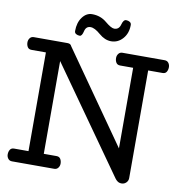

<svg xmlns="http://www.w3.org/2000/svg" viewBox="-109 -1155 1205 1274"><g transform="rotate(10 494.0 -518.0)"><path d="M17.6 0ZM17.6 -795.9Q17.6 -812 27.1 -824.5Q36.6 -836.9 53.7 -836.9H279.8Q291.5 -836.9 297.9 -833Q304.2 -829.1 308.6 -819.8L737.8 -208V-751H649.9Q631.3 -751 623 -764.4Q614.7 -777.8 614.7 -795.9Q614.7 -812 624.3 -824.5Q633.8 -836.9 650.9 -836.9H935.1Q952.1 -836.9 961.4 -824.5Q970.7 -812 970.7 -795.9Q970.7 -777.8 962.6 -764.4Q954.6 -751 936 -751H838.9V-25.9Q838.9 -7.3 825.9 5.4Q813 18.1 794.9 18.1Q779.3 18.1 768.3 10.5Q757.3 2.9 750 -7.8L252.9 -710.9V-85.9H338.9Q357.4 -85.9 365.7 -72.5Q374 -59.1 374 -41Q374 -24.9 364.5 -12.5Q355 0 337.9 0H53.7Q36.6 0 27.1 -12.5Q17.6 -24.9 17.6 -41Q17.6 -59.1 25.9 -72.5Q34.2 -85.9 52.7 -85.9H149.9V-751H52.7Q34.2 -751 25.9 -764.4Q17.6 -777.8 17.6 -795.9ZM315.9 -924.8Q315.9 -981.4 343 -1017.8Q370.1 -1054.2 408.7 -1054.2Q465.3 -1054.2 506.6 -1019.5Q547.9 -984.9 568.4 -984.9Q600.6 -984.9 609.9 -1019.5Q619.1 -1054.2 637.2 -1054.2Q651.4 -1054.2 662.1 -1047.6Q672.9 -1041 672.9 -1027.8Q672.9 -971.2 640.6 -935.1Q608.4 -898.9 562.5 -898.9Q520 -898.9 480.5 -933.3Q440.9 -967.8 413.1 -967.8Q382.3 -967.8 374.5 -933.3Q366.7 -898.9 351.6 -898.9Q337.4 -898.9 326.7 -905.3Q315.9 -911.6 315.9 -924.8Z"/></g></svg>

Font: Cutive
Style: Regular
Weight: 400
Designer: Vernon Adams
Version: Version 1.002